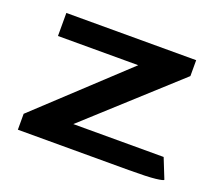

<svg xmlns="http://www.w3.org/2000/svg" viewBox="-84 -564 777 681"><g transform="rotate(20 304.5 -224.0)"><path d="M40 0V-60L363 -361H60V-448H550V-388L218 -86H559L589 -11Q589 -7 559 -3.5Q529 0 458 0Z"/></g></svg>

Font: Goldman
Style: Regular
Weight: 400
Designer: Jaikishan Patel
Version: Version 1.000; ttfautohint (v1.8.3)